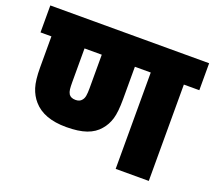

<svg xmlns="http://www.w3.org/2000/svg" viewBox="-108 -766 1017 910"><g transform="rotate(20 400.5 -311.0)"><path d="M723 -486V0H556V-486H476V-323Q476 -257 465.5 -222.5Q455 -188 433 -163Q409 -134 369 -120Q329 -106 267 -106Q154 -106 101 -167Q78 -193 66.5 -229Q55 -265 55 -330V-486H0V-622H801V-486ZM265 -242Q286 -242 296 -255Q304 -264 306.5 -278.5Q309 -293 309 -316V-486H222V-316Q222 -294 223.5 -280.5Q225 -267 231 -257Q241 -242 265 -242Z"/></g></svg>

Font: Noto Sans SemiCondensed Black
Style: Regular
Weight: 900
Width: 4
Designer: Monotype Design Team
Foundry: Monotype Imaging Inc.
Version: Version 2.013; ttfautohint (v1.8.4.7-5d5b)